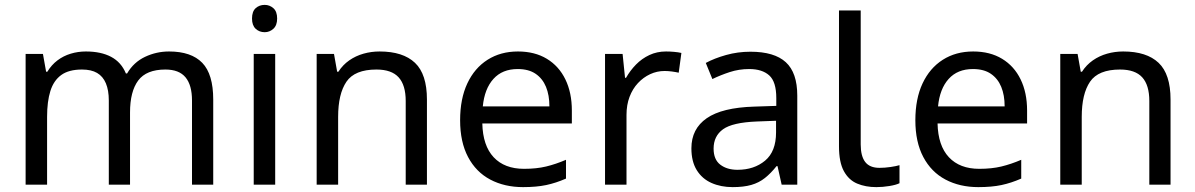

<svg xmlns="http://www.w3.org/2000/svg" viewBox="-20 -757 4899 787"><path d="M673 -546Q764 -546 809 -499.5Q854 -453 854 -349V0H767V-345Q767 -408 740.5 -440Q714 -472 658 -472Q580 -472 546.5 -427Q513 -382 513 -296V0H426V-345Q426 -387 414 -415.5Q402 -444 378 -458Q354 -472 316 -472Q262 -472 231 -449.5Q200 -427 186.5 -384Q173 -341 173 -278V0H85V-536H156L169 -463H174Q191 -491 215.5 -509.5Q240 -528 270 -537Q300 -546 332 -546Q394 -546 435.5 -524Q477 -502 496 -456H501Q528 -502 574.5 -524Q621 -546 673 -546Z M1108 -536V0H1020V-536ZM1065 -737Q1085 -737 1100.5 -723.5Q1116 -710 1116 -681Q1116 -653 1100.5 -639Q1085 -625 1065 -625Q1043 -625 1028 -639Q1013 -653 1013 -681Q1013 -710 1028 -723.5Q1043 -737 1065 -737Z M1536 -546Q1632 -546 1681 -499.5Q1730 -453 1730 -349V0H1643V-343Q1643 -408 1614 -440Q1585 -472 1523 -472Q1434 -472 1400 -422Q1366 -372 1366 -278V0H1278V-536H1349L1362 -463H1367Q1385 -491 1411.5 -509.5Q1438 -528 1470 -537Q1502 -546 1536 -546Z M2103 -546Q2172 -546 2221.5 -516Q2271 -486 2297.5 -431.5Q2324 -377 2324 -304V-251H1957Q1959 -160 2003.5 -112.5Q2048 -65 2128 -65Q2179 -65 2218.5 -74.5Q2258 -84 2300 -102V-25Q2259 -7 2219 1.5Q2179 10 2124 10Q2048 10 1989.5 -21Q1931 -52 1898.5 -113.5Q1866 -175 1866 -264Q1866 -352 1895.5 -415Q1925 -478 1978.5 -512Q2032 -546 2103 -546ZM2102 -474Q2039 -474 2002.5 -433.5Q1966 -393 1959 -321H2232Q2232 -367 2218 -401Q2204 -435 2175.5 -454.5Q2147 -474 2102 -474Z M2710 -546Q2725 -546 2742.5 -544.5Q2760 -543 2773 -540L2762 -459Q2749 -462 2733.5 -464Q2718 -466 2704 -466Q2673 -466 2645 -453Q2617 -440 2595 -416.5Q2573 -393 2560.5 -360Q2548 -327 2548 -286V0H2460V-536H2532L2542 -438H2546Q2563 -468 2587 -492.5Q2611 -517 2642 -531.5Q2673 -546 2710 -546Z M3056 -545Q3154 -545 3201 -502Q3248 -459 3248 -365V0H3184L3167 -76H3163Q3140 -47 3115.5 -27.5Q3091 -8 3059.5 1Q3028 10 2983 10Q2935 10 2896.5 -7Q2858 -24 2836 -59.5Q2814 -95 2814 -149Q2814 -229 2877 -272.5Q2940 -316 3071 -320L3162 -323V-355Q3162 -422 3133 -448Q3104 -474 3051 -474Q3009 -474 2971 -461.5Q2933 -449 2900 -433L2873 -499Q2908 -518 2956 -531.5Q3004 -545 3056 -545ZM3082 -259Q2982 -255 2943.5 -227Q2905 -199 2905 -148Q2905 -103 2932.5 -82Q2960 -61 3003 -61Q3071 -61 3116 -98.5Q3161 -136 3161 -214V-262Z M3572 10Q3528 10 3493.5 -4.5Q3459 -19 3439 -55.5Q3419 -92 3419 -157V-714H3508V-165Q3508 -117 3526.5 -93Q3545 -69 3585 -69Q3607 -69 3630.5 -72.5Q3654 -76 3667 -80V-6Q3653 1 3625.5 5.5Q3598 10 3572 10Z M3969 -546Q4038 -546 4087.5 -516Q4137 -486 4163.5 -431.5Q4190 -377 4190 -304V-251H3823Q3825 -160 3869.5 -112.5Q3914 -65 3994 -65Q4045 -65 4084.5 -74.5Q4124 -84 4166 -102V-25Q4125 -7 4085 1.5Q4045 10 3990 10Q3914 10 3855.5 -21Q3797 -52 3764.5 -113.5Q3732 -175 3732 -264Q3732 -352 3761.5 -415Q3791 -478 3844.5 -512Q3898 -546 3969 -546ZM3968 -474Q3905 -474 3868.5 -433.5Q3832 -393 3825 -321H4098Q4098 -367 4084 -401Q4070 -435 4041.5 -454.5Q4013 -474 3968 -474Z M4584 -546Q4680 -546 4729 -499.5Q4778 -453 4778 -349V0H4691V-343Q4691 -408 4662 -440Q4633 -472 4571 -472Q4482 -472 4448 -422Q4414 -372 4414 -278V0H4326V-536H4397L4410 -463H4415Q4433 -491 4459.5 -509.5Q4486 -528 4518 -537Q4550 -546 4584 -546Z"/></svg>

Font: ubangla15
Style: Book
Weight: 400
Designer: Jelle Bosma - Monotype Design Team
Foundry: Monotype Imaging Inc.
Version: Version 2.003